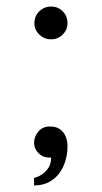

<svg xmlns="http://www.w3.org/2000/svg" viewBox="-20 -474 310 586"><path d="M84 92Q84 92 84 86Q84 80 84 74.5Q84 69 84 69Q84 69 92 66.5Q100 64 110 57Q120 50 128 38Q136 26 136 7Q135 7 133 7Q131 7 130 7Q111 7 97.5 -6.5Q84 -20 84 -38Q84 -57 97 -72.5Q110 -88 132 -88Q151 -88 162.5 -80Q174 -72 180 -58.5Q186 -45 186 -27Q186 -4 179.5 17.5Q173 39 160 56Q147 73 128 82.5Q109 92 84 92ZM136 -354Q115 -354 100 -368.5Q85 -383 85 -403Q85 -425 100 -439.5Q115 -454 136 -454Q157 -454 171.5 -439.5Q186 -425 186 -403Q186 -383 171.5 -368.5Q157 -354 136 -354Z"/></svg>

Font: Inclusive Sans Light
Style: Regular
Weight: 300
Designer: Olivia King
Foundry: Olivia King
Version: Version 2.004